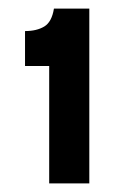

<svg xmlns="http://www.w3.org/2000/svg" viewBox="-20 -695 289 445"><path d="M94 -270V-542H38V-623Q65 -623 82.5 -633.5Q100 -644 105 -675H187V-270Z"/></svg>

Font: Bricolage Grotesque 12pt Medium
Style: Regular
Weight: 500
Designer: Mathieu Triay
Foundry: Atelier Triay
Version: Version 1.001; ttfautohint (v1.8.4.7-5d5b);gftools[0.9.33.de